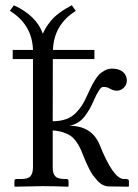

<svg xmlns="http://www.w3.org/2000/svg" viewBox="-20 -700 519 722"><path d="M178.2 -68.8Q178.2 -46.9 188 -36.9Q197.8 -26.9 222.2 -26.9H230Q237.8 -26.9 237.8 -19V0L235.8 2Q179.2 0 140.1 0L36.1 2L34.2 0V-19Q34.2 -26.9 42 -26.9H61Q85.4 -26.9 94.7 -37.6Q104 -48.3 104 -71.8V-478H27.8V-512.2H104Q101.1 -607.4 17.1 -659.2L32.2 -680.2Q117.2 -641.1 141.1 -573.2Q147 -586.4 153.3 -596.9Q159.7 -607.4 171.9 -622.3Q184.1 -637.2 203.9 -651.9Q223.6 -666.5 250 -680.2L265.1 -659.2Q182.1 -606.9 179.2 -512.2H335V-478H178.7L178.2 -244.1Q206.5 -244.1 228.5 -252Q250.5 -259.8 265.4 -275.4Q280.3 -291 289.3 -305.4Q298.3 -319.8 308.1 -341.8L321.3 -370.1Q325.7 -379.9 335.2 -395.8Q344.7 -411.6 353.3 -420.2Q361.8 -428.7 374.5 -435.3Q387.2 -441.9 400.9 -441.9Q428.2 -441.9 442.6 -429.2Q457 -416.5 457 -397Q457 -381.8 445.8 -370.4Q434.6 -358.9 418.9 -358.9Q406.2 -358.9 390.1 -368.2Q382.8 -373 367.2 -373Q355 -373 333 -323.2Q325.7 -306.2 318.4 -292.7Q311 -279.3 299.8 -264.2Q288.6 -249 273.4 -239.5Q258.3 -230 240.2 -227.1Q324.2 -227.1 354 -157.2Q405.8 -26.9 445.8 -26.9H454.1Q464.8 -26.9 464.8 -19V0L462.9 2L390.1 1Q378.4 1 367.2 -4.4Q356 -9.8 346.4 -20.5Q336.9 -31.2 329.8 -40.5Q322.8 -49.8 314.9 -65.9Q307.1 -82 303.7 -89.8L293.9 -112.8Q286.6 -131.8 281 -143.6Q275.4 -155.3 265.9 -168.5Q256.3 -181.6 245.4 -189.2Q234.4 -196.8 217.3 -202.4Q200.2 -208 178.2 -209.5Z"/></svg>

Font: Linux Libertine Display G
Style: Regular
Weight: 400
Designer: Philipp H. Poll
Foundry: Philipp H. Poll
Version: Version 5.0.9